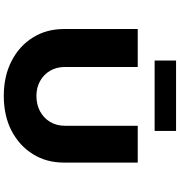

<svg xmlns="http://www.w3.org/2000/svg" viewBox="12 -954 948 1012"><g transform="rotate(90 486.0 -448.0)"><path d="M485 6Q381 6 301.5 -35Q222 -76 177.5 -147.5Q133 -219 133 -311V-700H333V-317Q333 -272 353 -238Q373 -204 407.5 -185Q442 -166 485 -166Q531 -166 566.5 -185Q602 -204 622.5 -238Q643 -272 643 -317V-700H837V-311Q837 -219 792.5 -147.5Q748 -76 669.5 -35Q591 6 485 6ZM299 -789V-902H670V-789Z"/></g></svg>

Font: Lexend Mega ExtraBold
Style: Regular
Weight: 800
Designer: Bonnie Shaver-Troup, Thomas Jockin
Foundry: Lexend
Version: Version 1.007